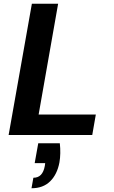

<svg xmlns="http://www.w3.org/2000/svg" viewBox="-20 -720 608 1024"><path d="M26 0 150 -700H290L186 -109H491L472 0ZM148 284 158 228Q183 228 198 212.5Q213 197 219 165L221 150H165L184 44H299Q302 71 301.5 97Q301 123 297 146Q285 210 247.5 247Q210 284 148 284Z"/></svg>

Font: DM Sans 11pt ExtraBold
Style: Italic
Weight: 800
Italic angle: -10°
Version: Version 4.004;gftools[0.9.30]